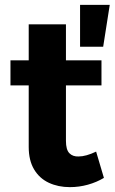

<svg xmlns="http://www.w3.org/2000/svg" viewBox="-20 -762 471 789"><path d="M251 -183Q251 -147 265 -132.5Q279 -118 303 -119Q318 -119 336 -124Q354 -129 375 -139L407 -31Q377 -13 341 -3Q305 7 267 7Q219 7 180.5 -11Q142 -29 120 -66Q98 -103 98 -158V-662H251ZM23 -514H397V-411H23ZM309 -742H431L404 -570H309Z"/></svg>

Font: Alexandria SemiBold
Style: Regular
Weight: 600
Designer: Mohamed Gaber
Foundry: Kief Type Foundry
Version: Version 5.100